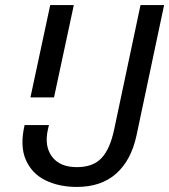

<svg xmlns="http://www.w3.org/2000/svg" viewBox="-20 -719 667 757"><path d="M283 18Q212 18 158.5 -8.5Q105 -35 81.5 -89.5Q58 -144 77 -226H173L169 -209Q154 -143 185 -101.5Q216 -60 283 -60Q347 -60 380.5 -96Q414 -132 430 -208L534 -699H627L518 -184Q497 -87 438 -34.5Q379 18 283 18ZM100 -335 178 -699H271L193 -335Z"/></svg>

Font: Fragment Mono
Style: Italic
Weight: 400
Italic angle: -12°
Designer: Wei Huang based on Nimbus Sans by URW Studio, based on Helvetica by Max Miedinger.
Foundry: Wei Huang
Version: Version 1.011; ttfautohint (v1.8.4.7-5d5b)